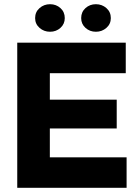

<svg xmlns="http://www.w3.org/2000/svg" viewBox="-20 -893 658 913"><path d="M62 0V-690H217V0ZM130 0V-145H582V0ZM130 -282V-419H535V-282ZM130 -545V-690H578V-545ZM436 -742Q407 -742 386.5 -760.5Q366 -779 366 -807Q366 -836 386.5 -854.5Q407 -873 436 -873Q465 -873 486 -854.5Q507 -836 507 -807Q507 -779 486 -760.5Q465 -742 436 -742ZM218 -742Q189 -742 168 -760.5Q147 -779 147 -807Q147 -836 168 -854.5Q189 -873 218 -873Q247 -873 267.5 -854.5Q288 -836 288 -807Q288 -779 267.5 -760.5Q247 -742 218 -742Z"/></svg>

Font: Radio Canada Big
Style: Bold
Weight: 700
Designer: Étienne Aubert Bonn
Foundry: Coppers and Brasses
Version: Version 1.001